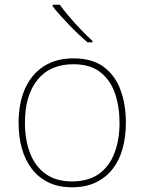

<svg xmlns="http://www.w3.org/2000/svg" viewBox="-20 -786 615 816"><path d="M515 -264Q515 -206 501.5 -156Q488 -106 459.5 -69Q431 -32 388 -11Q345 10 286 10Q229 10 186.5 -10.5Q144 -31 115.5 -68Q87 -105 73 -155Q59 -205 59 -264Q59 -348 86.5 -409.5Q114 -471 166.5 -504.5Q219 -538 292 -538Q372 -538 421 -501.5Q470 -465 492.5 -403Q515 -341 515 -264ZM86 -264Q86 -191 108 -134.5Q130 -78 174.5 -46.5Q219 -15 286 -15Q356 -15 400.5 -47Q445 -79 466.5 -135.5Q488 -192 488 -264Q488 -333 468.5 -389.5Q449 -446 406 -479.5Q363 -513 292 -513Q193 -513 139.5 -447Q86 -381 86 -264ZM234 -766Q249 -745 273 -716.5Q297 -688 324 -660Q351 -632 373 -612V-606H352Q332 -623 311.5 -642.5Q291 -662 271.5 -682.5Q252 -703 234.5 -722.5Q217 -742 204 -759V-766Z"/></svg>

Font: Noto Sans Khmer Thin
Style: Regular
Weight: 250
Version: Version 2.003